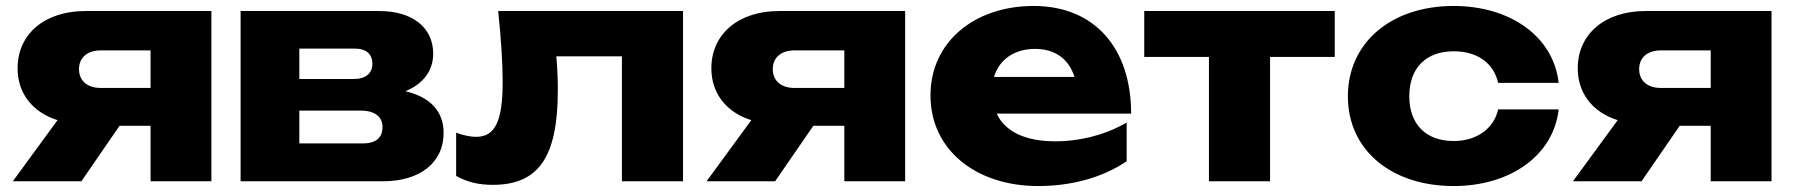

<svg xmlns="http://www.w3.org/2000/svg" viewBox="-20 -608 6018 644"><path d="M485 -186V0H689V-571H266C130 -571 39 -494 39 -379C39 -294 90 -231 173 -205L23 0H253L381 -186ZM318 -313C273 -313 245 -337 245 -376C245 -415 273 -439 318 -439H485V-313Z M1265 0C1389 0 1468 -63 1468 -162C1468 -234 1424 -282 1340 -302C1400 -327 1433 -371 1433 -428C1433 -516 1363 -571 1252 -571H787V0ZM984 -237H1190C1240 -237 1263 -214 1263 -182C1263 -147 1242 -127 1197 -127H984ZM984 -445H1170C1210 -445 1229 -425 1229 -394C1229 -363 1208 -343 1166 -343H984Z M1651 -571C1661 -475 1666 -395 1666 -333C1666 -202 1641 -149 1577 -149C1558 -149 1534 -154 1510 -163V-18C1549 4 1588 12 1633 12C1787 12 1851 -82 1851 -305C1851 -337 1850 -375 1846 -419H2066V0H2271V-571Z M2812 -186V0H3016V-571H2593C2457 -571 2366 -494 2366 -379C2366 -294 2417 -231 2500 -205L2350 0H2580L2708 -186ZM2645 -313C2600 -313 2572 -337 2572 -376C2572 -415 2600 -439 2645 -439H2812V-313Z M3462 16C3578 16 3680 -14 3759 -67V-197C3691 -157 3604 -134 3520 -134C3418 -134 3351 -167 3323 -227H3774C3774 -447 3651 -588 3447 -588C3248 -588 3101 -467 3101 -288C3101 -105 3254 16 3462 16ZM3452 -444C3519 -444 3565 -410 3584 -350H3314C3331 -407 3381 -444 3452 -444Z M4035 0H4240V-417H4457V-571H3818V-417H4035Z M5005 -241C4991 -177 4933 -135 4856 -135C4765 -135 4707 -189 4707 -285C4707 -382 4765 -436 4856 -436C4933 -436 4990 -398 5005 -330H5208C5191 -485 5046 -588 4856 -588C4645 -588 4501 -464 4501 -285C4501 -106 4645 16 4856 16C5046 16 5191 -87 5208 -241Z M5718 -186V0H5922V-571H5499C5363 -571 5272 -494 5272 -379C5272 -294 5323 -231 5406 -205L5256 0H5486L5614 -186ZM5551 -313C5506 -313 5478 -337 5478 -376C5478 -415 5506 -439 5551 -439H5718V-313Z"/></svg>

Font: Bounded
Style: Bold
Weight: 700
Designer: Vlad Churkin
Version: Version 3.0